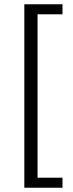

<svg xmlns="http://www.w3.org/2000/svg" viewBox="-20 -728 343 900"><path d="M94 152V-708H273V-661H156V105H273V152Z"/></svg>

Font: Source Sans 3 ExtraLight
Style: Regular
Weight: 400
Version: Version 3.052;hotconv 1.1.0;makeotfexe 2.6.0